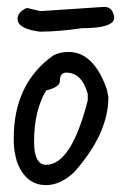

<svg xmlns="http://www.w3.org/2000/svg" viewBox="-20 -528 360 558"><path d="M179 -377Q253 -377 291 -267L295 -246Q295 -139 195 -27Q155 10 114 10Q54 10 29 -59Q20 -91 20 -115V-127Q20 -285 135 -367Q155 -377 179 -377ZM79 -117Q79 -49 114 -49Q187 -49 235 -236V-255Q218 -317 172 -317Q154 -317 154 -292Q154 -275 114 -265Q79 -206 79 -117ZM102 -496 283 -508Q308 -508 312 -477Q312 -446 218 -446Q149 -436 96 -436Q31 -444 31 -473Q31 -493 58 -505L96 -496Z"/></svg>

Font: Just Me Again Down Here
Style: Regular
Weight: 400
Designer: Kimberly Geswein
Foundry: Kimberly Geswein
Version: Version 1.002 2007